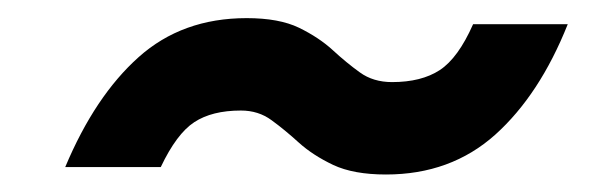

<svg xmlns="http://www.w3.org/2000/svg" viewBox="-20 -445 674 214"><path d="M52.7 -258.8Q85.9 -337.9 134.5 -381.3Q183.1 -424.8 254.9 -424.8Q291 -424.8 313.2 -414.1Q335.4 -403.3 350.8 -389.2Q366.2 -375 381.1 -364.3Q396 -353.5 417 -353.5Q449.7 -353.5 470.2 -366.9Q490.7 -380.4 507.3 -418H612.8Q581.5 -339.4 532 -294.9Q482.4 -250.5 410.2 -250.5Q374 -250.5 351.3 -261.2Q328.6 -272 313 -286.1Q297.4 -300.3 282.7 -311Q268.1 -321.8 248.5 -321.8Q216.3 -321.8 196.5 -308.8Q176.8 -295.9 159.2 -258.8Z"/></svg>

Font: Schibsted Grotesk SemiBold
Style: Italic
Weight: 600
Italic angle: -12°
Designer: Bakken & Baeck AS, Henrik Kongsvoll
Foundry: Schibsted ASA
Version: Version 1.100;gftools[0.9.25]